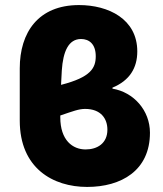

<svg xmlns="http://www.w3.org/2000/svg" viewBox="-20 -726 644 758"><path d="M324 12C458 12 572 -52 572 -202C572 -290 508 -362 424 -376V-380C492 -408 522 -458 522 -523C522 -651 408 -706 292 -706C131 -706 58 -598 58 -456V-250C58 -62 189 12 324 12ZM224 -448C229 -522 250 -572 300 -572C332 -572 358 -552 358 -504C358 -458 339 -421 221 -391C222 -410 223 -429 224 -448ZM318 -136C267 -136 218 -172 218 -263C218 -268 218 -269 218 -270C268 -287 291 -296 316 -296C378 -296 404 -258 404 -214C404 -160 364 -136 318 -136Z"/></svg>

Font: Giro Sans Black
Style: Regular
Weight: 900
Designer: Paul D. Hunt
Foundry: Adobe Systems Incorporated
Version: Version 1.000;PS 1.0;hotconv 1.0.88;makeotf.lib2.5.647800